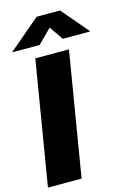

<svg xmlns="http://www.w3.org/2000/svg" viewBox="-140 -1022 741 1090"><g transform="rotate(-15 230.5 -477.0)"><path d="M319.3 -727.5 198.7 0H1L121.6 -727.5ZM164.6 -794.4H4.9L5.4 -796.9L189.9 -953.6H327.6L460.9 -796.9L460.4 -794.4H300.8L245.6 -875Z"/></g></svg>

Font: Inter 16pt Black
Style: Italic
Weight: 900
Italic angle: -9.3988°
Version: Version 4.001;git-66647c0bb